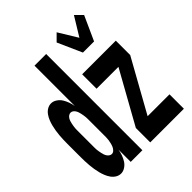

<svg xmlns="http://www.w3.org/2000/svg" viewBox="-218 -903 1037 1037"><g transform="rotate(-45 300.0 -385.0)"><path d="M100 8Q84 8 70 -0.5Q56 -9 46.5 -22.5Q37 -36 31 -51Q25 -66 21 -81.5Q17 -97 14.5 -113Q12 -129 10.5 -145.5Q9 -162 8.5 -178Q8 -194 8 -210V-310Q8 -326 8.5 -342Q9 -358 10.5 -374.5Q12 -391 14.5 -407Q17 -423 21 -438.5Q25 -454 31 -469Q37 -484 46.5 -497.5Q56 -511 70 -519.5Q84 -528 100 -528Q117 -528 132.5 -517.5Q148 -507 157 -492.5Q166 -478 172 -461.5Q178 -445 181 -427V-735H270V0H181V-93Q178 -75 172 -58.5Q166 -42 157 -27.5Q148 -13 132.5 -2.5Q117 8 100 8ZM139 -102Q149 -102 157 -110Q165 -118 169 -127.5Q173 -137 175.5 -147.5Q178 -158 179.5 -168.5Q181 -179 181 -189.5Q181 -200 181 -210V-310Q181 -318 181 -326Q181 -334 180.5 -341.5Q180 -349 178.5 -357Q177 -365 175.5 -372.5Q174 -380 171.5 -387.5Q169 -395 164.5 -402Q160 -409 153.5 -413.5Q147 -418 139 -418Q132 -418 125 -413.5Q118 -409 113.5 -402Q109 -395 106.5 -387.5Q104 -380 102.5 -372.5Q101 -365 99.5 -357Q98 -349 97.5 -341.5Q97 -334 97 -326Q97 -318 97 -310V-210Q97 -202 97 -194Q97 -186 97.5 -178.5Q98 -171 99.5 -163Q101 -155 102.5 -147.5Q104 -140 106.5 -132.5Q109 -125 113.5 -118Q118 -111 125 -106.5Q132 -102 139 -102ZM416 -600 354 -739 393 -778 459 -670 525 -778 564 -739 501 -600ZM330 0V-110L497 -410H330V-520H587V-410L420 -110H587V0Z"/></g></svg>

Font: Iosevka Extrabold Extended
Style: Regular
Weight: 800
Width: 7
Monospace: yes
Designer: Belleve Invis
Foundry: Belleve Invis
Version: Version 32.5.0; ttfautohint (v1.8.4)